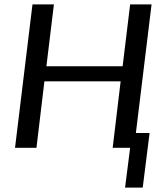

<svg xmlns="http://www.w3.org/2000/svg" viewBox="-20 -669 706 869"><path d="M626 180 657 -67H595L666 -649H569L535 -369H190L224 -649H127L48 0H145L181 -301H526L490 0H569L546 180Z"/></svg>

Font: Gamestation Display
Style: Italic
Weight: 400
Designer: Jonas Hecksher
Foundry: Jonas Hecksher, Playtypeª, e-types AS
Version: Version 1.003